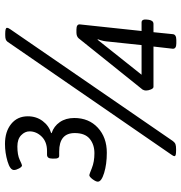

<svg xmlns="http://www.w3.org/2000/svg" viewBox="2 -746 745 790"><g transform="rotate(-90 375.0 -350.5)"><path d="M23 -321Q23 -329 33 -342.5Q43 -356 50 -356Q53 -356 79 -345.5Q105 -335 140 -335Q176 -335 199.5 -354.5Q223 -374 223 -416Q223 -480 147 -480H129Q117 -480 118 -501V-509Q118 -530 134 -530H149Q187 -530 208.5 -552Q230 -574 230 -602Q230 -621 214 -636.5Q198 -652 168 -652Q133 -652 113 -642.5Q93 -633 90 -633Q84 -633 77.5 -645Q71 -657 71 -666Q71 -682 106.5 -692.5Q142 -703 178 -703Q229 -703 260.5 -677.5Q292 -652 292 -609Q292 -574 272.5 -548Q253 -522 223 -513V-511Q251 -502 268 -477.5Q285 -453 285 -418Q285 -358 245 -321Q205 -284 142 -284Q95 -284 59 -295Q23 -306 23 -321ZM570 -13 579 -92H413Q407 -92 402.5 -102.5Q398 -113 398 -123Q398 -130 402 -137L613 -400Q621 -409 637 -409H649Q672 -409 670 -394L643 -141H678Q692 -141 690 -120L689 -111Q686 -92 672 -92H638L630 -13Q629 2 606 2H592Q569 2 570 -13ZM585 -141 599 -274Q600 -287 602 -297.5Q604 -308 609 -321L607 -322L463 -141ZM128 -6Q128 -10 134 -18L599 -693Q603 -698 609 -700Q615 -702 626 -702H632Q656 -702 656 -695Q656 -689 650 -681L190 -12Q184 -4 177 -1.5Q170 1 157 1H152Q139 1 133.5 -0.5Q128 -2 128 -6Z"/></g></svg>

Font: Asap-MediumItalic
Style: Italic
Weight: 500
Italic angle: -6°
Designer: Pablo Cosgaya
Foundry: Omnibus-Type
Version: Version 2.000; ttfautohint (v1.8)